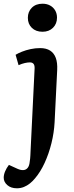

<svg xmlns="http://www.w3.org/2000/svg" viewBox="-62 -785 401 1034"><path d="M232 -126Q229 -70 215 -13.5Q201 43 178.5 92Q156 141 127 175Q115 190 99.5 202.5Q84 215 66.5 222Q49 229 29 229Q-3 229 -22.5 212Q-42 195 -42 172Q-42 156 -34.5 138Q-27 120 -14 103L32 124Q50 132 64 131Q78 130 87 119Q96 108 98 86Q101 68 101.5 53Q102 38 103 21Q104 4 105 -20L124 -409Q126 -431 119.5 -440Q113 -449 99 -449Q87 -449 71.5 -445.5Q56 -442 38 -434L22 -490Q35 -498 56 -506.5Q77 -515 102.5 -520.5Q128 -526 154 -526Q187 -526 208 -512.5Q229 -499 238.5 -473Q248 -447 246 -408ZM88 -689Q88 -722 109.5 -743.5Q131 -765 167 -765Q190 -765 207.5 -755.5Q225 -746 235 -729Q245 -712 245 -690Q245 -657 223.5 -635.5Q202 -614 167 -614Q131 -614 109.5 -635Q88 -656 88 -689Z"/></svg>

Font: Literata 18pt SemiBold
Style: Italic
Weight: 600
Italic angle: -2°
Designer: Latin by Veronika Burian and Jose Scaglione. Greek by Irene Vlachou. Cyrillic by Vera Evstafieva
Foundry: TypeTogether
Version: Version 3.103;gftools[0.9.29]